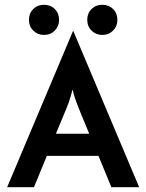

<svg xmlns="http://www.w3.org/2000/svg" viewBox="-20 -776 606 796"><path d="M9.7 0 282.6 -647.2H284L556.9 0H441.7L388.2 -129.9H174.3L120.8 0ZM211.8 -221.5H350L317.4 -300Q306.9 -325 297.9 -349Q288.9 -372.9 280.6 -404.9Q272.9 -372.9 264.2 -349.3Q255.6 -325.7 244.4 -300ZM404.2 -631.2Q377.8 -631.2 359.7 -649Q341.7 -666.7 341.7 -693.8Q341.7 -720.8 359.4 -738.5Q377.1 -756.2 404.2 -756.2Q431.2 -756.2 449 -738.5Q466.7 -720.8 466.7 -693.8Q466.7 -667.4 449 -649.3Q431.2 -631.2 404.2 -631.2ZM162.5 -631.2Q136.1 -631.2 118.1 -649Q100 -666.7 100 -693.8Q100 -720.8 117.7 -738.5Q135.4 -756.2 162.5 -756.2Q189.6 -756.2 207.3 -738.5Q225 -720.8 225 -693.8Q225 -667.4 207.3 -649.3Q189.6 -631.2 162.5 -631.2Z"/></svg>

Font: Afacad SemiBold
Style: Regular
Weight: 600
Designer: Kristian Moeller
Foundry: Dicotype
Version: Version 1.000